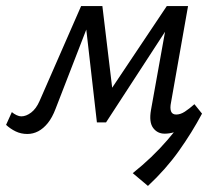

<svg xmlns="http://www.w3.org/2000/svg" viewBox="-39 -434 709 632"><path d="M448 178 398 136Q463 84 512 27Q561 -30 600 -89L626 -60Q593 2 550 62.5Q507 123 448 178ZM503 6Q479 6 465 -13Q451 -32 458 -72L513 -378L545 -392L310 -31H280L241 -372L261 -414H298L334 -114L310 -115L510 -414H580L524 -97Q520 -78 524 -67.5Q528 -57 541 -57Q555 -57 569.5 -66.5Q584 -76 601 -91L626 -60Q596 -30 564.5 -12Q533 6 503 6ZM51 7Q30 7 12.5 -1.5Q-5 -10 -19 -23L0 -65Q7 -59 15.5 -55Q24 -51 31 -51Q47 -51 63.5 -63.5Q80 -76 91 -101L228 -414H275L144 -76Q133 -47 118.5 -29Q104 -11 87 -2Q70 7 51 7Z"/></svg>

Font: Ysabeau Office Medium
Style: Italic
Weight: 500
Italic angle: -12°
Designer: Christian Thalmann (Catharsis Fonts)
Version: Version 2.001;gftools[0.9.30]; featfreeze: tnum,lnum,ss02